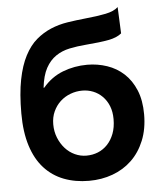

<svg xmlns="http://www.w3.org/2000/svg" viewBox="-53 -773 706 834"><g transform="rotate(-5 300.0 -356.5)"><path d="M143 -406Q180 -450 230.5 -469.5Q281 -489 337 -489Q382 -489 423.5 -475Q465 -461 496.5 -432Q528 -403 546.5 -358.5Q565 -314 565 -253Q565 -189 544.5 -139Q524 -89 488.5 -55Q453 -21 405 -3.5Q357 14 302 14Q242 14 192.5 -5Q143 -24 107.5 -63Q72 -102 53 -162Q34 -222 34 -303Q34 -389 46 -450Q58 -511 80 -553Q102 -595 131.5 -620Q161 -645 195.5 -659.5Q230 -674 268.5 -680Q307 -686 347 -690Q399 -695 436 -702.5Q473 -710 491 -727L496 -612Q476 -595 439 -588Q402 -581 339 -576Q301 -573 267.5 -566Q234 -559 207.5 -541Q181 -523 163.5 -491Q146 -459 140 -406ZM168 -244Q168 -212 179 -185Q190 -158 208 -138Q226 -118 250 -107Q274 -96 300 -96Q327 -96 350.5 -105.5Q374 -115 392 -134Q410 -153 420.5 -180.5Q431 -208 431 -244Q431 -276 421 -301Q411 -326 393.5 -343.5Q376 -361 353.5 -370Q331 -379 306 -379Q279 -379 254 -369.5Q229 -360 210 -342.5Q191 -325 179.5 -300Q168 -275 168 -244Z"/></g></svg>

Font: PT Mono
Style: Bold
Weight: 700
Monospace: yes
Designer: A.Korolkova, I.Chaeva
Foundry: ParaType Ltd
Version: Version 1.000 OFL